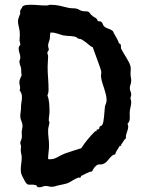

<svg xmlns="http://www.w3.org/2000/svg" viewBox="-20 -749 602 803"><path d="M528.8 -353Q528.8 -349.1 527.3 -345.9Q525.9 -342.8 525.9 -338.9Q525.9 -334.5 527.3 -330.6Q528.8 -326.7 528.8 -321.8Q528.8 -313 526.4 -303.5Q523.9 -293.9 522.9 -284.2Q522 -277.3 522.5 -270.5Q522.9 -263.7 522.9 -256.8Q522.9 -250 521 -243.2Q519 -236.3 513.2 -231.9Q516.1 -226.1 516.1 -219.2Q516.1 -212.9 514.4 -207.3Q512.7 -201.7 510.7 -196Q508.8 -190.4 507.3 -184.3Q505.9 -178.2 506.8 -170.9Q500 -165.5 496.1 -158.2Q492.2 -150.9 486.8 -145V-139.2H481Q476.6 -132.3 472.7 -125.7Q468.8 -119.1 464.8 -112.8Q463.4 -106.4 461.9 -104.5Q460.4 -102.5 459 -102.1Q457.5 -101.6 455.8 -101.8Q454.1 -102.1 452.1 -100.1Q443.4 -93.8 437.7 -86.4Q432.1 -79.1 426.3 -73Q420.4 -66.9 412.1 -63.5Q403.8 -60.1 390.1 -61Q380.9 -56.6 375 -48.8Q369.1 -41 365.2 -32.2Q360.4 -31.7 354.2 -29.5Q348.1 -27.3 341.8 -24.4Q335.4 -21.5 329.8 -18.3Q324.2 -15.1 319.8 -13.2L315.9 -5.9Q314.5 -4.9 312.5 -5.9Q310.5 -6.8 308.1 -6.8L307.1 -5.9Q295.9 -2 285.6 4.6Q275.4 11.2 265.1 16.1Q255.4 20 245.6 21.7Q235.8 23.4 226.1 25.9Q218.3 27.3 211.4 29.8Q204.6 32.2 196.8 32.2Q189.9 32.2 183.8 30.5Q177.7 28.8 170.9 28.8Q164.1 28.8 158 31.5Q151.9 34.2 145 34.2Q142.6 34.2 140.1 33.9Q137.7 33.7 136.2 32.2L131.8 25.9Q119.1 22.5 112.1 23.2Q105 23.9 99.9 23.4Q94.7 22.9 90.1 17.8Q85.4 12.7 78.1 -2.9Q75.2 -8.3 73.2 -12.2Q71.3 -16.1 69.8 -20Q68.4 -23.9 67.6 -28.3Q66.9 -32.7 66.9 -39.1Q66.9 -51.8 68.8 -64.7Q70.8 -77.6 70.8 -90.8Q70.8 -98.6 68.8 -106Q66.9 -113.3 66.9 -121.1Q66.9 -125 67.4 -128.7Q67.9 -132.3 67.9 -136.2Q67.9 -140.6 66.4 -143.8Q64.9 -147 64.9 -150.9Q64.9 -156.2 67.4 -160.9Q69.8 -165.5 70.8 -170.9Q71.8 -177.2 71.3 -183.6Q70.8 -189.9 70.8 -195.8Q70.8 -202.6 72.5 -209Q74.2 -215.3 74.2 -222.2Q74.2 -232.4 69.6 -242.4Q64.9 -252.4 64.9 -263.2Q64.9 -272 66.4 -281.5Q67.9 -291 67.9 -300.8Q67.9 -311.5 69.8 -322Q71.8 -332.5 71.8 -342.8Q71.8 -359.4 62 -371.1Q63 -373.5 63.5 -376Q64 -378.4 64 -380.9Q64 -387.2 62.5 -393.1Q61 -398.9 61 -404.8Q61 -413.1 64.5 -420.2Q67.9 -427.2 70.8 -435.1Q68.4 -442.4 68.8 -449.7Q69.3 -457 67.9 -463.9Q66.9 -470.2 64.5 -475.6Q62 -481 62 -486.8L61 -487.8Q61 -494.1 63 -498.8Q64.9 -503.4 64.9 -508.8Q64.9 -518.1 61.5 -527.1Q58.1 -536.1 58.1 -545.9Q58.1 -551.3 59.6 -554.2Q61 -557.1 64.9 -561V-563Q64.9 -568.4 63 -573.2Q61 -578.1 62 -584Q62 -589.4 62.5 -594.5Q63 -599.6 63 -605Q63 -620.6 59.1 -635.3Q55.2 -649.9 55.2 -659.2Q55.2 -668 58.6 -676.3Q62 -684.6 64.9 -692.9Q64 -694.8 64 -699.2Q64 -707 68.1 -711.2Q72.3 -715.3 74.2 -722.2Q81.5 -727.5 90.6 -728.3Q99.6 -729 107.9 -729Q124.5 -729 140.9 -727.5Q157.2 -726.1 173.8 -726.1Q178.7 -726.1 182.6 -727.5Q186.5 -729 190.9 -729Q212.4 -729 230 -724.9Q247.6 -720.7 268.1 -715.8Q276.4 -714.4 284.4 -714.4Q292.5 -714.4 299.8 -712.9Q306.2 -711.4 311.5 -708Q316.9 -704.6 323.2 -703.1Q328.6 -701.7 336.9 -701.7Q345.2 -701.7 349.1 -700.2Q353.5 -697.8 356.9 -692.4Q360.4 -687 365.2 -684.1Q369.6 -679.7 374.5 -677.2Q379.4 -674.8 383.8 -670.9Q386.2 -668.5 387 -665.5Q387.7 -662.6 390.1 -661.1Q393.1 -658.7 396.7 -659.7Q400.4 -660.6 402.8 -658.2Q408.2 -654.3 409.9 -648.4Q411.6 -642.6 416 -638.2Q423.3 -631.8 433.6 -628.9Q443.8 -626 452.1 -619.1Q456.5 -608.4 462.9 -598.4Q469.2 -588.4 474.1 -577.1Q475.6 -574.7 476.1 -572Q476.6 -569.3 478 -567.9L483.9 -564Q486.3 -559.6 485.8 -554.4Q485.4 -549.3 486.8 -544.9Q490.2 -537.6 496.3 -527.8Q502.4 -518.1 508.5 -507.8Q514.6 -497.6 519.5 -488Q524.4 -478.5 525.9 -471.2Q527.3 -463.4 526.6 -455.6Q525.9 -447.8 525.9 -439.9Q525.9 -432.6 527.3 -425.5Q528.8 -418.5 528.8 -411.1Q528.8 -402.8 525.9 -395.5Q522.9 -388.2 522.9 -379.9Q522.9 -373 525.9 -366.7Q528.8 -360.4 528.8 -353ZM425.8 -329.1Q425.8 -341.3 422.9 -353.5Q419.9 -365.7 416 -377.7Q412.1 -389.6 408.2 -401.9Q404.3 -414.1 402.8 -425.8Q401.9 -431.2 402.8 -437Q403.8 -442.9 403.8 -448.2Q403.8 -449.7 401.6 -457Q399.4 -464.4 395.8 -474.6Q392.1 -484.9 387.7 -496.8Q383.3 -508.8 379.4 -519.8Q375.5 -530.8 372.3 -539.1Q369.1 -547.4 368.2 -550.8Q360.8 -554.2 353.5 -560.3Q346.2 -566.4 338.9 -572.3Q331.5 -578.1 324.2 -582.5Q316.9 -586.9 309.1 -586.9H307.1Q305.7 -588.4 304 -590.1Q302.2 -591.8 299.8 -592.8Q295.9 -595.2 289.8 -596.4Q283.7 -597.7 276.9 -598.1Q270 -598.6 263.2 -598.9Q256.3 -599.1 252 -600.1Q244.6 -600.6 237.3 -603Q230 -605.5 222.9 -607.7Q215.8 -609.9 208.5 -611.6Q201.2 -613.3 193.8 -612.8H190.9Q190.4 -609.9 190.2 -608.6Q189.9 -607.4 189.7 -606Q189.5 -604.5 189.2 -602.1Q189 -599.6 189 -594.2Q189 -585 185.1 -575.9Q181.2 -566.9 181.2 -558.1Q181.2 -553.2 182.6 -549.6Q184.1 -545.9 184.1 -542Q184.1 -538.1 181.2 -535.4Q178.2 -532.7 178.2 -528.8Q178.2 -524.4 179.7 -520.8Q181.2 -517.1 181.2 -513.2Q181.2 -502 180.2 -491.2Q179.2 -480.5 179.2 -470.2Q179.2 -445.8 181.2 -421.4Q183.1 -397 183.1 -373Q183.1 -367.7 182.1 -362.1Q181.2 -356.4 178.2 -351.1Q184.1 -335.4 185.5 -318.6Q187 -301.8 187 -285.2Q187 -274.4 185.5 -264.6Q184.1 -254.9 184.1 -245.1Q184.1 -240.7 187 -238.8Q186 -228.5 183.6 -220.5Q181.2 -212.4 181.2 -202.1Q181.2 -186.5 183.1 -171.6Q185.1 -156.7 185.1 -141.1Q185.1 -127 183.1 -112.5Q181.2 -98.1 181.2 -84Q183.6 -83 185.5 -83Q187.5 -83 189.9 -83Q198.7 -83 206.1 -85.4Q213.4 -87.9 220.2 -91.6Q227.1 -95.2 234.1 -99.1Q241.2 -103 249 -106Q251 -106.9 262.2 -110.6Q273.4 -114.3 285.9 -118.4Q298.3 -122.6 308.6 -125.7Q318.8 -128.9 319.8 -128.9Q332 -148.4 346.7 -166Q361.3 -183.6 377.9 -200.2H383.8V-206.1Q386.2 -207.5 388.9 -207.5Q391.6 -207.5 394 -210Q395.5 -211.4 395.5 -214.1Q395.5 -216.8 397 -219.2Q398.4 -221.7 401.6 -222.4Q404.8 -223.1 407.2 -226.1Q410.6 -230.5 412.4 -240.7Q414.1 -251 415.3 -262.7Q416.5 -274.4 417.2 -285.6Q418 -296.9 418.9 -303.2Q420.4 -310.1 423.1 -316.2Q425.8 -322.3 425.8 -329.1Z"/></svg>

Font: Margarine
Style: Regular
Weight: 400
Designer: Astigmatic (AOETI)
Foundry: Astigmatic (AOETI)
Version: Version 1.000